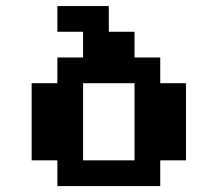

<svg xmlns="http://www.w3.org/2000/svg" viewBox="-20 -628 734 648"><path d="M260.4 -86.8H434V-347.2H260.4ZM434 -434H520.8V-347.2H607.6V-86.8H520.8V0H173.6V-86.8H86.8V-347.2H173.6V-434H260.4V-520.8H173.6V-607.6H347.2V-520.8H434Z"/></svg>

Font: 8-bit Operator+ 8
Style: Bold
Weight: 700
Designer: GrandChaos9000
Version: Version 1.3.0 - August 1, 2014